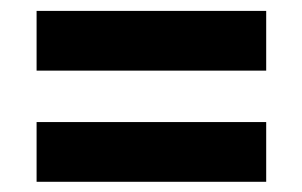

<svg xmlns="http://www.w3.org/2000/svg" viewBox="-20 -457 568 361"><path d="M48.8 -227.5H480.5V-115.2H48.8ZM48.8 -436.5H480.5V-324.2H48.8Z"/></svg>

Font: Dinish Expanded
Style: Bold
Weight: 700
Width: 7
Designer: Charles Nix
Foundry: Playbeing
Version: Version 2.005; ttfautohint (v1.8.3)